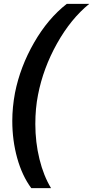

<svg xmlns="http://www.w3.org/2000/svg" viewBox="-20 -813 485 1000"><path d="M44 -183Q44 -254 58 -329Q85 -465 157.5 -591Q230 -717 328 -793H445Q349 -715 277 -586.5Q205 -458 178 -319Q164 -249 164 -167Q164 -72 185.5 15.5Q207 103 246 167H143Q95 102 69.5 10Q44 -82 44 -183Z"/></svg>

Font: Mona Sans SemiBold
Style: Italic
Weight: 600
Italic angle: -11.7°
Designer: Deni Anggara
Foundry: GitHub
Version: Version 2.000